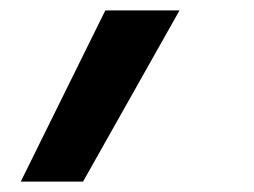

<svg xmlns="http://www.w3.org/2000/svg" viewBox="-20 -178 490 370"><path d="M20 172 183 -158H326L140 172Z"/></svg>

Font: Iosevka Etoile Oblique
Style: Bold
Weight: 700
Italic angle: -9°
Designer: Belleve Invis
Foundry: Belleve Invis
Version: Version 15.5.2; ttfautohint (v1.8.4)